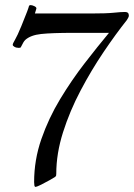

<svg xmlns="http://www.w3.org/2000/svg" viewBox="-20 -495 526 754"><path d="M486 -434Q486 -429 483 -424.5Q480 -420 478 -416Q435 -362 387 -291Q339 -220 296.5 -139.5Q254 -59 227.5 24.5Q201 108 201 187Q201 191 200.5 194Q200 197 196 200Q190 204 174 213Q158 222 142 230Q126 238 120 239Q116 239 115 233Q114 227 114 220Q114 133 142.5 51Q171 -31 216 -105.5Q261 -180 312 -246Q363 -312 408 -366H269Q183 -366 141.5 -361.5Q100 -357 79 -338Q75 -334 71.5 -328Q68 -322 62 -310Q61 -307 54 -307Q44 -307 37 -311Q30 -315 30 -319Q30 -324 39 -339Q48 -354 64 -393Q80 -432 86.5 -449.5Q93 -467 94 -472Q96 -475 100 -475Q106 -475 114.5 -471Q123 -467 123 -462Q123 -460 121 -455Q119 -450 117 -442H336Q398 -442 426.5 -445Q455 -448 471 -448Q486 -448 486 -434Z"/></svg>

Font: Sedan SC
Style: Regular
Weight: 400
Designer: Sebastian Salazar
Foundry: Sebastian Salazar
Version: Version 1.100; ttfautohint (v1.8.4.7-5d5b)